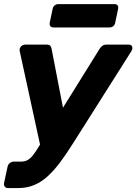

<svg xmlns="http://www.w3.org/2000/svg" viewBox="-36 -741 676 951"><path d="M4 190.6Q-6.6 190.6 -12.3 183.4Q-17.9 176.1 -15.9 165.5L1.5 84.6Q3.5 74 12.6 66.8Q21.6 59.5 32.2 59.5H67.1Q85.5 59.5 98.7 52.9Q112 46.4 125 30.8Q138 15.3 154.6 -12.4L457.5 -499.4Q463.8 -508.9 471.4 -514.4Q479.1 -520 492.3 -520H601.9Q611.1 -520 615.8 -514.6Q620.5 -509.2 619.7 -501.2Q619.4 -494.4 613.5 -485.6L323.7 -27.8Q292.7 21.4 263 61.4Q233.2 101.5 201.7 130.7Q170.1 160 133.9 175.3Q97.7 190.6 53.6 190.6ZM165.4 -10.8 62.1 -485.6Q59.1 -499.4 65.1 -506.9Q67.8 -512.4 74.4 -516.2Q81.1 -520 89.1 -520H195.7Q208.9 -520 213.7 -513.3Q218.5 -506.6 219.5 -499.4L290.4 -132.7ZM228.1 -605.1Q218.1 -605.1 213.3 -611.4Q208.5 -617.8 210.1 -627.8L225 -698Q227 -708 234.8 -714.3Q242.6 -720.6 252.6 -720.6H531.6Q541.6 -720.6 546.4 -714.3Q551.2 -708 549.2 -698L534.4 -627.8Q532.7 -617.8 524.9 -611.4Q517.1 -605.1 507.1 -605.1Z"/></svg>

Font: Rubik Light
Style: Italic
Weight: 300
Italic angle: -12°
Designer: Hubert and Fischer
Foundry: Hubert and Fischer
Version: Version 2.300;gftools[0.9.30]